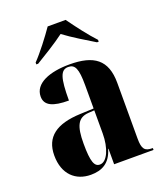

<svg xmlns="http://www.w3.org/2000/svg" viewBox="-142 -861 825 966"><g transform="rotate(-20 270.5 -378.0)"><path d="M109 -616V-606H119C162 -632 231 -674 276 -708C321 -674 391 -632 434 -606H443V-616C407 -654 356 -721 324 -766H228C197 -721 146 -654 109 -616ZM178 10C237 10 283 -13 303 -83H305V0H516V-10H513C473 -10 460 -25 460 -81V-379C460 -504 395 -549 265 -549C160 -549 74 -517 74 -446C74 -398 116 -379 201 -379C201 -501 214 -539 255 -539C291 -539 304 -512 304 -424V-299L232 -296C102 -291 37 -243 37 -144C37 -43 97 10 178 10ZM238 -23C209 -23 196 -51 196 -150C196 -245 215 -283 272 -287L304 -289V-165C304 -88 277 -23 238 -23Z"/></g></svg>

Font: Noto Serif Display Condensed ExtraBold
Style: Regular
Weight: 800
Width: 3
Designer: Monotype Design Team
Foundry: Monotype Imaging Inc.
Version: Version 2.009